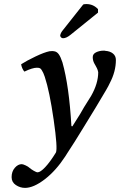

<svg xmlns="http://www.w3.org/2000/svg" viewBox="-20 -688 590 944"><path d="M186 -341.8Q181.6 -350.1 176.5 -352.5Q171.4 -355 161.1 -355Q139.6 -355 100.1 -335.9Q94.2 -341.8 89.6 -352.5Q85 -363.3 84 -372.1Q110.4 -389.2 153.8 -409.9Q197.3 -430.7 223.1 -436Q240.2 -438 246.1 -436Q259.8 -434.1 269 -421.1Q278.3 -408.2 287.1 -380.9Q319.8 -265.1 331.1 -67.9L335.9 -66.9Q382.8 -140.1 394 -162.1Q396 -165.5 408.7 -185.5Q421.4 -205.6 428.2 -216.8Q462.9 -277.8 462.9 -333Q462.4 -337.9 460.2 -343.8Q458 -349.6 456.5 -352.8Q455.1 -356 450 -365Q444.8 -374 443.8 -376Q436 -390.1 436 -407.2Q436 -422.9 452.6 -430.9Q469.2 -439 490.2 -439Q496.1 -439 498 -438Q521 -436.5 535.4 -424.8Q549.8 -413.1 549.8 -393.1Q549.8 -336.4 520 -279.8Q514.2 -266.6 501 -244.1Q479.5 -207 451.2 -160.4Q422.9 -113.8 391.4 -62.7Q359.9 -11.7 347.2 8.8L311 64.9Q305.2 73.7 300.8 81.1Q254.9 151.4 200 193.6Q145 235.8 103 235.8Q79.1 235.8 58.1 221.9Q37.1 208 37.1 183.1Q37.1 155.3 52.7 137.2Q68.4 119.1 86.9 119.1Q92.8 119.1 106 125.2Q119.1 131.3 125 137.2Q132.3 143.6 145.5 151.4Q158.7 159.2 165 159.2Q178.2 159.2 201.9 134.3Q225.6 109.4 254.9 62Q264.2 42 243.9 -98.9Q223.6 -239.7 200.2 -310.1Q192.9 -332 186 -341.8ZM389.2 -666Q395 -668 404.8 -668Q438.5 -668 461.9 -643.1V-626L327.1 -517.1Q306.2 -500 290 -500Q284.2 -500 280 -504.4Q275.9 -508.8 275.9 -513.2Q277.8 -525.4 287.1 -537.1Z"/></svg>

Font: Common Serif SemiBold
Style: Italic
Weight: 600
Italic angle: -12°
Designer: Philipp H. Poll, Khaled Hosny
Foundry: Stefan Peev, Context Ltd.
Version: Version 1.026